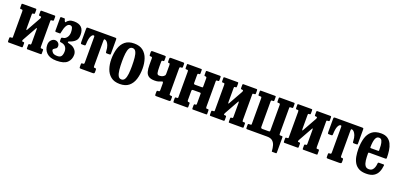

<svg xmlns="http://www.w3.org/2000/svg" viewBox="8 -1405 5045 2435"><g transform="rotate(20 2530.5 -187.5)"><path d="M434 -92.5Q434 -79.5 436.2 -74.8Q438.5 -70 452 -70H461Q469 -70 471.5 -66.8Q474 -63.5 474 -55V-11Q474 -3 470.2 -1.5Q466.5 0 458.5 0H285Q277 0 275.5 -3.8Q274 -7.5 274 -15.5V-55.5Q274 -70 285.5 -70H291.5Q301 -70 304.5 -73.2Q308 -76.5 308 -89.5V-272.5Q308 -287 305 -292.5Q302 -298 298 -290L193 -102Q191 -98.5 188 -92.5Q185 -86.5 185 -80Q185 -72.5 189.2 -71.2Q193.5 -70 202 -70H203.5Q212.5 -70 215.5 -67Q218.5 -64 218.5 -53V-15Q218.5 -6 215.8 -3Q213 0 204.5 0H32.5Q23.5 0 21 -3.2Q18.5 -6.5 18.5 -16V-54Q18.5 -64.5 22.5 -67.2Q26.5 -70 36.5 -70H41.5Q51 -70 54.8 -72.2Q58.5 -74.5 58.5 -84V-428.5Q58.5 -441.5 56 -446.2Q53.5 -451 40.5 -451H31.5Q23 -451 20.8 -454Q18.5 -457 18.5 -466V-510Q18.5 -518 22 -519.5Q25.5 -521 34 -521H206.5Q214.5 -521 216.5 -517.2Q218.5 -513.5 218.5 -505.5V-465.5Q218.5 -451 207.5 -451H201.5Q191.5 -451 188 -447.8Q184.5 -444.5 184.5 -431.5V-251.5Q184.5 -232 187.8 -226.8Q191 -221.5 197 -233L303.5 -423.5Q308 -432 308 -437Q308 -447 303.8 -449Q299.5 -451 290.5 -451H289Q280 -451 277 -454Q274 -457 274 -468V-506Q274 -515 276.8 -518Q279.5 -521 288 -521H460Q469 -521 471.5 -517.5Q474 -514 474 -505V-467Q474 -456.5 469.8 -453.8Q465.5 -451 456 -451H451Q441 -451 437.5 -448.5Q434 -446 434 -437Z M501 -139Q501 -180.5 524 -205.2Q547 -230 575.5 -230Q600 -230 618.5 -213.2Q637 -196.5 637 -167.5Q637 -148 624 -138Q611 -128 598.5 -121Q586 -114 586 -104Q586 -87 604.8 -68.2Q623.5 -49.5 668 -49.5Q709 -49.5 723.2 -73Q737.5 -96.5 737.5 -137.5Q737.5 -169.5 721.8 -192.5Q706 -215.5 673.5 -224.5Q658 -228.5 647 -229Q636 -229.5 636 -251.5V-269Q636 -283 641.2 -286.5Q646.5 -290 655 -290.2Q663.5 -290.5 673.5 -294Q697 -302.5 713.8 -328Q730.5 -353.5 730.5 -392.5Q730.5 -425 722.2 -449.2Q714 -473.5 687 -473.5Q634.5 -473.5 610.5 -344.5Q609.5 -336.5 608.2 -333.2Q607 -330 597.5 -330H553Q544.5 -330 541 -332.5Q537.5 -335 537.5 -343V-517.5Q537.5 -530 550.5 -530H589.5Q595.5 -530 596.5 -528Q597.5 -526 600 -521L605.5 -502Q611.5 -489 615 -487Q618.5 -485 625 -494Q637.5 -511.5 660 -523.2Q682.5 -535 719 -535Q855.5 -535 855.5 -403Q855.5 -352 833 -325.8Q810.5 -299.5 775 -285Q750 -275 742.5 -272.2Q735 -269.5 735 -261Q735 -255 747 -252Q759 -249 775 -244.5Q811 -236 838.2 -206.2Q865.5 -176.5 865.5 -136.5Q865.5 -73 823 -31.5Q780.5 10 678.5 10Q589.5 10 545.2 -32.5Q501 -75 501 -139Z M985.5 -20.5V-52.5Q985.5 -64.5 989.5 -67.2Q993.5 -70 1005 -70H1007Q1019 -70 1022.5 -74.5Q1026 -79 1026 -97.5V-431Q1026 -445.5 1023.5 -449.5Q1021 -453.5 1015.5 -453.5H1013Q994.5 -453.5 978.8 -421Q963 -388.5 961 -315.5Q960.5 -304 957.5 -299.5Q954.5 -295 942 -295H911.5Q898.5 -295 896.5 -302.2Q894.5 -309.5 894.5 -320.5V-493.5Q894.5 -511 898 -515.5Q901.5 -520 918.5 -520H1278Q1292.5 -520 1295.8 -515.8Q1299 -511.5 1299 -496.5V-310.5Q1299 -299.5 1295 -297.2Q1291 -295 1280 -295H1251.5Q1237.5 -295 1234.8 -300.8Q1232 -306.5 1232 -318.5Q1230 -366 1218.2 -395.8Q1206.5 -425.5 1191.5 -439.5Q1176.5 -453.5 1164.5 -453.5H1162Q1156.5 -453.5 1154.2 -449.5Q1152 -445.5 1152 -432V-98.5Q1152 -79.5 1154.5 -74.8Q1157 -70 1168 -70H1170Q1183.5 -70 1186.2 -65.5Q1189 -61 1189 -45.5V-21Q1189 -6 1181.2 -3Q1173.5 0 1160 0H1008.5Q993.5 0 989.5 -3.2Q985.5 -6.5 985.5 -20.5Z M1326.5 -248.5Q1326.5 -328.5 1346.5 -393Q1366.5 -457.5 1412 -495.2Q1457.5 -533 1533.5 -533Q1610 -533 1655.2 -496.5Q1700.5 -460 1720.5 -400Q1740.5 -340 1740.5 -270Q1740.5 -190 1720.5 -126Q1700.5 -62 1655.2 -24.5Q1610 13 1533.5 13Q1457.5 13 1412 -23.2Q1366.5 -59.5 1346.5 -119Q1326.5 -178.5 1326.5 -248.5ZM1464 -270Q1464 -203.5 1469.2 -153.8Q1474.5 -104 1489.2 -76.2Q1504 -48.5 1533.5 -48.5Q1563 -48.5 1578 -75.2Q1593 -102 1598 -147.8Q1603 -193.5 1603 -250Q1603 -316.5 1598 -366.2Q1593 -416 1578 -443.8Q1563 -471.5 1533.5 -471.5Q1504 -471.5 1489.2 -444.8Q1474.5 -418 1469.2 -372.2Q1464 -326.5 1464 -270Z M2045 -424Q2045 -440 2042.8 -445Q2040.5 -450 2031.5 -450H2029Q2019.5 -450 2017 -455Q2014.5 -460 2014.5 -469.5V-499Q2014.5 -512.5 2018 -516.2Q2021.5 -520 2034.5 -520H2194.5Q2206.5 -520 2210.5 -517Q2214.5 -514 2214.5 -501V-467Q2214.5 -456.5 2210.5 -453.2Q2206.5 -450 2195 -450H2192Q2183 -450 2178.8 -446.8Q2174.5 -443.5 2174.5 -427V-87Q2174.5 -76.5 2178.2 -73.2Q2182 -70 2193 -70H2195Q2205 -70 2209.8 -67.5Q2214.5 -65 2214.5 -54V-22Q2214.5 -6.5 2209.2 -3.2Q2204 0 2189.5 0H2025Q2011.5 0 2008.2 -4Q2005 -8 2005 -22V-52Q2005 -62.5 2007.2 -66.2Q2009.5 -70 2019.5 -70H2024Q2038.5 -70 2041.8 -75.5Q2045 -81 2045 -95V-177.5Q2045 -191 2041 -198.2Q2037 -205.5 2023.5 -199Q2006.5 -191 1986 -185Q1965.5 -179 1934 -179Q1881.5 -179 1853.8 -197.8Q1826 -216.5 1816 -253.2Q1806 -290 1806 -344V-430.5Q1806 -442.5 1802 -446.2Q1798 -450 1786.5 -450H1783.5Q1771 -450 1768.5 -455Q1766 -460 1766 -473V-501Q1766 -513 1770.5 -516.5Q1775 -520 1786 -520H1946Q1956 -520 1961 -517.5Q1966 -515 1966 -504V-469Q1966 -457 1963.2 -453.5Q1960.5 -450 1951 -450H1948.5Q1938 -450 1935 -446Q1932 -442 1932 -428.5V-372Q1932 -307 1938 -282.5Q1944 -258 1966 -258Q1987.5 -258 2002 -262.5Q2016.5 -267 2026.5 -275Q2035 -282 2040 -288.2Q2045 -294.5 2045 -314.5Z M2667 -92.5Q2667 -79.5 2669.2 -74.8Q2671.5 -70 2685 -70H2694Q2702 -70 2704.5 -66.8Q2707 -63.5 2707 -55V-11Q2707 -3 2703.2 -1.5Q2699.5 0 2691.5 0H2518Q2510 0 2508.5 -3.8Q2507 -7.5 2507 -15.5V-55.5Q2507 -70 2518 -70H2524.5Q2534.5 -70 2537.8 -73.2Q2541 -76.5 2541 -89.5V-218Q2541 -227 2538 -230.2Q2535 -233.5 2525.5 -233.5H2442Q2427 -233.5 2422.2 -230Q2417.5 -226.5 2417.5 -210.5V-90.5Q2417.5 -70 2434.5 -70H2436Q2445 -70 2448.2 -67Q2451.5 -64 2451.5 -53V-15Q2451.5 -6 2448.8 -3Q2446 0 2437.5 0H2265.5Q2256.5 0 2254 -3.2Q2251.5 -6.5 2251.5 -16V-54Q2251.5 -64.5 2255.5 -67.2Q2259.5 -70 2269.5 -70H2274.5Q2284 -70 2287.8 -72.2Q2291.5 -74.5 2291.5 -84V-427.5Q2291.5 -440.5 2289 -445.2Q2286.5 -450 2273.5 -450H2264.5Q2256 -450 2253.8 -453.2Q2251.5 -456.5 2251.5 -465V-509Q2251.5 -517.5 2255 -518.8Q2258.5 -520 2267 -520H2440.5Q2448 -520 2449.8 -516.5Q2451.5 -513 2451.5 -504.5V-464.5Q2451.5 -450 2439.5 -450H2434Q2424 -450 2420.8 -446.8Q2417.5 -443.5 2417.5 -430.5V-326.5Q2417.5 -314 2420.8 -309.5Q2424 -305 2437.5 -305H2526Q2537 -305 2539 -307Q2541 -309 2541 -320V-429.5Q2541 -450 2523.5 -450H2521.5Q2513 -450 2510 -453Q2507 -456 2507 -467V-505Q2507 -514 2509.8 -517Q2512.5 -520 2521 -520H2693Q2702 -520 2704.5 -516.8Q2707 -513.5 2707 -504V-466Q2707 -455.5 2702.8 -452.8Q2698.5 -450 2689 -450H2684Q2674 -450 2670.5 -447.8Q2667 -445.5 2667 -436Z M3159 -92.5Q3159 -79.5 3161.2 -74.8Q3163.5 -70 3177 -70H3186Q3194 -70 3196.5 -66.8Q3199 -63.5 3199 -55V-11Q3199 -3 3195.2 -1.5Q3191.5 0 3183.5 0H3010Q3002 0 3000.5 -3.8Q2999 -7.5 2999 -15.5V-55.5Q2999 -70 3010.5 -70H3016.5Q3026 -70 3029.5 -73.2Q3033 -76.5 3033 -89.5V-272.5Q3033 -287 3030 -292.5Q3027 -298 3023 -290L2918 -102Q2916 -98.5 2913 -92.5Q2910 -86.5 2910 -80Q2910 -72.5 2914.2 -71.2Q2918.5 -70 2927 -70H2928.5Q2937.5 -70 2940.5 -67Q2943.5 -64 2943.5 -53V-15Q2943.5 -6 2940.8 -3Q2938 0 2929.5 0H2757.5Q2748.5 0 2746 -3.2Q2743.5 -6.5 2743.5 -16V-54Q2743.5 -64.5 2747.5 -67.2Q2751.5 -70 2761.5 -70H2766.5Q2776 -70 2779.8 -72.2Q2783.5 -74.5 2783.5 -84V-428.5Q2783.5 -441.5 2781 -446.2Q2778.5 -451 2765.5 -451H2756.5Q2748 -451 2745.8 -454Q2743.5 -457 2743.5 -466V-510Q2743.5 -518 2747 -519.5Q2750.5 -521 2759 -521H2931.5Q2939.5 -521 2941.5 -517.2Q2943.5 -513.5 2943.5 -505.5V-465.5Q2943.5 -451 2932.5 -451H2926.5Q2916.5 -451 2913 -447.8Q2909.5 -444.5 2909.5 -431.5V-251.5Q2909.5 -232 2912.8 -226.8Q2916 -221.5 2922 -233L3028.5 -423.5Q3033 -432 3033 -437Q3033 -447 3028.8 -449Q3024.5 -451 3015.5 -451H3014Q3005 -451 3002 -454Q2999 -457 2999 -468V-506Q2999 -515 3001.8 -518Q3004.5 -521 3013 -521H3185Q3194 -521 3196.5 -517.5Q3199 -514 3199 -505V-467Q3199 -456.5 3194.8 -453.8Q3190.5 -451 3181 -451H3176Q3166 -451 3162.5 -448.5Q3159 -446 3159 -437Z M3532 -429.5Q3532 -441 3528.2 -445.5Q3524.5 -450 3514 -450H3505.5Q3497 -450 3494 -453Q3491 -456 3491 -467V-505Q3491 -514 3493.8 -517Q3496.5 -520 3505 -520H3691Q3700 -520 3702.5 -516.8Q3705 -513.5 3705 -504V-466Q3705 -455.5 3700.8 -452.8Q3696.5 -450 3687 -450H3675Q3665 -450 3661.5 -447.8Q3658 -445.5 3658 -436V-92.5Q3658 -79.5 3660.2 -74.8Q3662.5 -70 3676 -70H3692Q3700 -70 3702.5 -66.8Q3705 -63.5 3705 -55V146.5Q3705 153 3703.5 156.5Q3702 160 3695.5 160H3648.5Q3641 160 3640 157.5Q3639 155 3639 148.5Q3637 112.5 3627.5 78.2Q3618 44 3593 22Q3568 0 3519 0H3249.5Q3240.5 0 3238 -3.2Q3235.5 -6.5 3235.5 -16V-54Q3235.5 -64.5 3239.5 -67.2Q3243.5 -70 3253.5 -70H3265.5Q3275 -70 3278.8 -72.2Q3282.5 -74.5 3282.5 -84V-427.5Q3282.5 -440.5 3280 -445.2Q3277.5 -450 3264.5 -450H3248.5Q3240 -450 3237.8 -453.2Q3235.5 -456.5 3235.5 -465V-509Q3235.5 -517.5 3239 -518.8Q3242.5 -520 3251 -520H3438.5Q3446 -520 3447.8 -516.5Q3449.5 -513 3449.5 -504.5V-464.5Q3449.5 -450 3437.5 -450H3425Q3415 -450 3411.8 -446.8Q3408.5 -443.5 3408.5 -430.5V-90.5Q3408.5 -70 3429.5 -70H3512Q3524 -70 3528 -73.2Q3532 -76.5 3532 -89.5Z M4157 -92.5Q4157 -79.5 4159.2 -74.8Q4161.5 -70 4175 -70H4184Q4192 -70 4194.5 -66.8Q4197 -63.5 4197 -55V-11Q4197 -3 4193.2 -1.5Q4189.5 0 4181.5 0H4008Q4000 0 3998.5 -3.8Q3997 -7.5 3997 -15.5V-55.5Q3997 -70 4008.5 -70H4014.5Q4024 -70 4027.5 -73.2Q4031 -76.5 4031 -89.5V-272.5Q4031 -287 4028 -292.5Q4025 -298 4021 -290L3916 -102Q3914 -98.5 3911 -92.5Q3908 -86.5 3908 -80Q3908 -72.5 3912.2 -71.2Q3916.5 -70 3925 -70H3926.5Q3935.5 -70 3938.5 -67Q3941.5 -64 3941.5 -53V-15Q3941.5 -6 3938.8 -3Q3936 0 3927.5 0H3755.5Q3746.5 0 3744 -3.2Q3741.5 -6.5 3741.5 -16V-54Q3741.5 -64.5 3745.5 -67.2Q3749.5 -70 3759.5 -70H3764.5Q3774 -70 3777.8 -72.2Q3781.5 -74.5 3781.5 -84V-428.5Q3781.5 -441.5 3779 -446.2Q3776.5 -451 3763.5 -451H3754.5Q3746 -451 3743.8 -454Q3741.5 -457 3741.5 -466V-510Q3741.5 -518 3745 -519.5Q3748.5 -521 3757 -521H3929.5Q3937.5 -521 3939.5 -517.2Q3941.5 -513.5 3941.5 -505.5V-465.5Q3941.5 -451 3930.5 -451H3924.5Q3914.5 -451 3911 -447.8Q3907.5 -444.5 3907.5 -431.5V-251.5Q3907.5 -232 3910.8 -226.8Q3914 -221.5 3920 -233L4026.5 -423.5Q4031 -432 4031 -437Q4031 -447 4026.8 -449Q4022.5 -451 4013.5 -451H4012Q4003 -451 4000 -454Q3997 -457 3997 -468V-506Q3997 -515 3999.8 -518Q4002.5 -521 4011 -521H4183Q4192 -521 4194.5 -517.5Q4197 -514 4197 -505V-467Q4197 -456.5 4192.8 -453.8Q4188.5 -451 4179 -451H4174Q4164 -451 4160.5 -448.5Q4157 -446 4157 -437Z M4319.5 -20.5V-52.5Q4319.5 -64.5 4323.5 -67.2Q4327.5 -70 4339 -70H4341Q4353 -70 4356.5 -74.5Q4360 -79 4360 -97.5V-431Q4360 -445.5 4357.5 -449.5Q4355 -453.5 4349.5 -453.5H4347Q4328.5 -453.5 4312.8 -421Q4297 -388.5 4295 -315.5Q4294.5 -304 4291.5 -299.5Q4288.5 -295 4276 -295H4245.5Q4232.5 -295 4230.5 -302.2Q4228.5 -309.5 4228.5 -320.5V-493.5Q4228.5 -511 4232 -515.5Q4235.5 -520 4252.5 -520H4612Q4626.5 -520 4629.8 -515.8Q4633 -511.5 4633 -496.5V-310.5Q4633 -299.5 4629 -297.2Q4625 -295 4614 -295H4585.5Q4571.5 -295 4568.8 -300.8Q4566 -306.5 4566 -318.5Q4564 -366 4552.2 -395.8Q4540.5 -425.5 4525.5 -439.5Q4510.5 -453.5 4498.5 -453.5H4496Q4490.5 -453.5 4488.2 -449.5Q4486 -445.5 4486 -432V-98.5Q4486 -79.5 4488.5 -74.8Q4491 -70 4502 -70H4504Q4517.5 -70 4520.2 -65.5Q4523 -61 4523 -45.5V-21Q4523 -6 4515.2 -3Q4507.5 0 4494 0H4342.5Q4327.5 0 4323.5 -3.2Q4319.5 -6.5 4319.5 -20.5Z M4660 -250Q4660 -330 4678.5 -394Q4697 -458 4742 -495.5Q4787 -533 4866.5 -533Q4921 -533 4955 -510.2Q4989 -487.5 5007.2 -449.2Q5025.5 -411 5032.2 -363.5Q5039 -316 5039 -266.5Q5039 -256 5035.5 -253.2Q5032 -250.5 5021.5 -250.5H4809.5Q4800.5 -250.5 4797.5 -247.5Q4794.5 -244.5 4794.5 -236Q4794.5 -186.5 4799.2 -144.8Q4804 -103 4820.5 -77.5Q4837 -52 4871.5 -52Q4901 -52 4917.8 -67.5Q4934.5 -83 4942.5 -107.8Q4950.5 -132.5 4952.5 -161Q4953.5 -173 4967.5 -173H5025.5Q5034 -173 5035.8 -170.5Q5037.5 -168 5037 -162Q5032.5 -112.5 5014.8 -72.8Q4997 -33 4959.5 -10Q4922 13 4858 13Q4797.5 13 4758.8 -8.2Q4720 -29.5 4698.5 -66Q4677 -102.5 4668.5 -150Q4660 -197.5 4660 -250ZM4810.5 -311.5H4900.5Q4910.5 -311.5 4912.5 -313Q4914.5 -314.5 4914.5 -321Q4915 -352.5 4912.2 -387.8Q4909.5 -423 4898.2 -447.8Q4887 -472.5 4861 -472.5Q4834 -472.5 4820.2 -450.8Q4806.5 -429 4801.8 -395.2Q4797 -361.5 4796.5 -326Q4796.5 -317.5 4798.2 -314.5Q4800 -311.5 4810.5 -311.5Z"/></g></svg>

Font: Besley* Condensed Semi
Style: Regular
Weight: 600
Width: 3
Designer: Owen Earl
Foundry: indestructible type*
Version: Version 3.000; ttfautohint (v1.8.3)